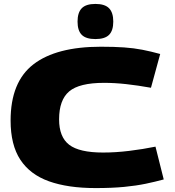

<svg xmlns="http://www.w3.org/2000/svg" viewBox="-20 -948 891 978"><path d="M34 -334Q34 -531 150.5 -620.5Q267 -710 494 -710Q562 -710 612 -706.5Q662 -703 705.5 -694.5Q749 -686 796 -673L749 -501Q682 -513 623 -519.5Q564 -526 510 -526Q384 -526 332.5 -482.5Q281 -439 281 -340Q281 -250 332.5 -210.5Q384 -171 505 -171Q569 -171 638.5 -179.5Q708 -188 772 -201L814 -34Q770 -22 722 -12Q674 -2 612.5 4Q551 10 467 10Q326 10 229.5 -24.5Q133 -59 83.5 -134.5Q34 -210 34 -334ZM466 -749Q418 -749 396.5 -770.5Q375 -792 375 -838Q375 -884 396.5 -906Q418 -928 466 -928Q514 -928 535.5 -906Q557 -884 557 -838Q557 -792 535.5 -770.5Q514 -749 466 -749Z"/></svg>

Font: Georama Extended ExtraBold
Style: Regular
Weight: 800
Width: 7
Designer: Jean-Baptiste Levee
Foundry: Production Type
Version: Version 1.000